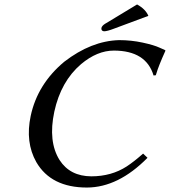

<svg xmlns="http://www.w3.org/2000/svg" viewBox="-20 -840 769 870"><path d="M601.1 -819.8Q639.6 -798.8 652.3 -768.1L496.1 -710Q465.3 -698.2 451.2 -698.2Q438 -699.7 439.5 -712.9Q441.4 -723.1 457 -732.9Q458.5 -733.9 459 -733.9ZM520 -658.2Q574.2 -658.2 626.2 -647Q678.2 -635.7 703.1 -624L728.5 -612.8L729.5 -609.9Q697.8 -539.6 688.5 -506.8Q687 -502.4 686 -499L675.8 -498Q642.1 -610.4 496.1 -610.8Q420.4 -610.8 347.2 -549.3Q255.9 -471.2 226.1 -334Q197.3 -198.7 250 -114.7Q297.4 -41.5 393.6 -41Q484.9 -41 554.2 -85.9Q586.9 -107.4 628.4 -144L648.4 -125Q516.1 9.3 374 9.8Q211.4 9.8 144.5 -105.5Q93.8 -195.3 119.1 -314.9Q149.9 -459 271 -560.1Q393.6 -654.8 520 -658.2Z"/></svg>

Font: Linux Biolinum Slanted O
Style: Slanted
Weight: 400
Designer: Philipp H. Poll
Foundry: Philipp H. Poll
Version: Version 1.0.4